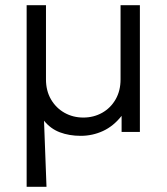

<svg xmlns="http://www.w3.org/2000/svg" viewBox="-20 -505 638 735"><path d="M82 210V-485H156V-201Q156 -157.5 175.2 -124.5Q194.5 -91.5 227 -73.2Q259.5 -55 299 -55Q338.5 -55 371 -73.2Q403.5 -91.5 422.5 -124.5Q441.5 -157.5 441.5 -201V-485H515.5V0H445.5V-61.5Q414.5 -22 374.2 -3.5Q334 15 289 15Q245 15 209.2 1.5Q173.5 -12 148.5 -43L158 210Z"/></svg>

Font: Geologica Cursive ExtraLight
Style: Regular
Weight: 250
Designer: Sindre Bremnes, Frode Helland
Foundry: Monokrom Skriftforlag AS
Version: Version 1.010;gftools[0.9.28]